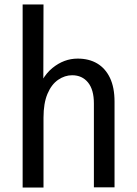

<svg xmlns="http://www.w3.org/2000/svg" viewBox="-20 -845 616 865"><path d="M403 -1V-379Q403 -441 376.5 -473.5Q350 -506 305 -506Q272 -506 242 -485.5Q212 -465 194 -422.5Q176 -380 176 -315V0H82V-825H176L175 -410H141Q164 -496 216 -538.5Q268 -581 330 -581Q381 -581 418 -559Q455 -537 475.5 -494Q496 -451 496 -387V-1Z"/></svg>

Font: Yaldevi ExtraLight Medium
Style: Regular
Weight: 500
Version: Version 1.100